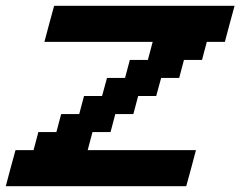

<svg xmlns="http://www.w3.org/2000/svg" viewBox="-20 -645 832 665"><path d="M0 0H625Q630.9 -21 642.1 -62.5Q653.3 -104 658.7 -125H283.7L300.3 -187.5H362.8L379.4 -250H441.9L458.5 -312.5H521L538.1 -375H600.6L617.2 -437.5H679.7L696.3 -500H758.8Q764.2 -520.5 775.4 -562.3Q786.6 -604 792.5 -625H167.5Q161.6 -604 150.4 -562.3Q139.2 -520.5 133.8 -500H508.8L492.2 -437.5H429.7L413.1 -375H350.6L333.5 -312.5H271L254.4 -250H191.9L175.3 -187.5H112.8L96.2 -125H33.7Q27.8 -104 16.6 -62.5Q5.4 -21 0 0Z"/></svg>

Font: Faithful 32x
Style: Oblique
Weight: 400
Foundry: Faithful Resource Pack
Version: Version 1.0; January 27, 2023